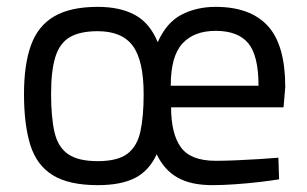

<svg xmlns="http://www.w3.org/2000/svg" viewBox="-20 -530 896 560"><path d="M265 10Q181 10 134 -19Q87 -48 68.5 -107Q50 -166 50 -256Q50 -342 70.5 -398.5Q91 -455 138.5 -482.5Q186 -510 265 -510Q330 -510 373.5 -486.5Q417 -463 440 -407Q466 -465 510 -487.5Q554 -510 609 -510Q710 -510 761 -454.5Q812 -399 812 -276L807 -217H479Q479 -140 507.5 -100.5Q536 -61 609 -61Q636 -61 670 -62.5Q704 -64 736.5 -66Q769 -68 792 -70L794 -7Q770 -3 735.5 1Q701 5 665 7.5Q629 10 599 10Q537 10 498 -12Q459 -34 437 -80Q415 -32 374 -11Q333 10 265 10ZM265 -60Q323 -60 351.5 -81.5Q380 -103 389.5 -146.5Q399 -190 399 -255Q399 -353 367.5 -396Q336 -439 265 -439Q213 -439 183.5 -421.5Q154 -404 141.5 -364Q129 -324 129 -256Q129 -188 139 -144.5Q149 -101 178.5 -80.5Q208 -60 265 -60ZM478 -280H734Q734 -368 704 -404Q674 -440 609 -440Q546 -440 512 -403Q478 -366 478 -280Z"/></svg>

Font: Cairo Play
Style: Regular
Weight: 400
Designer: Mohamed Gaber, Accademia di Belle Arti di Urbino
Foundry: Kief Type Foundry, Accademia di Belle Arti di Urbino
Version: Version 3.119